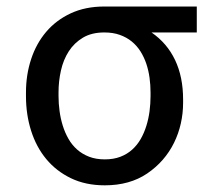

<svg xmlns="http://www.w3.org/2000/svg" viewBox="-20 -548 671 578"><path d="M58.2 -269.9Q58.2 -322.8 73.7 -369.9Q89.1 -416.9 119 -452.1Q148.8 -487.2 192.8 -507.8Q236.9 -528.4 294 -528.4H572.4V-450.3H436.1Q483 -418 507.1 -367.2Q531.2 -316.4 531.2 -248.6V-238.6Q531.2 -206.7 524.3 -176.1Q517.4 -145.6 503.9 -118.1Q490.4 -90.6 470 -67.1Q449.6 -43.7 422.9 -25.6Q370.4 9.9 295.5 9.9Q237.9 9.9 193.7 -11.4Q149.5 -32.7 119.3 -69.1Q89.1 -105.5 73.7 -154.3Q58.2 -203.1 58.2 -258.5ZM156.2 -269.9V-258.5Q156.2 -236.5 159.3 -213.8Q162.3 -191.1 168.9 -169.9Q175.4 -148.8 186.1 -130.1Q196.7 -111.5 212.2 -97.8Q227.6 -84.2 248.2 -76.2Q268.8 -68.2 295.5 -68.2Q321.7 -68.2 342.2 -76Q362.6 -83.8 377.8 -97.5Q393.1 -111.2 403.6 -129.6Q414.1 -148.1 420.6 -169.2Q427.2 -190.3 430.2 -213.2Q433.2 -236.2 433.2 -258.5V-269.9Q433.2 -291.9 430.2 -313.9Q427.2 -335.9 420.5 -356Q413.7 -376.1 402.9 -393.3Q392 -410.5 376.6 -423.1Q361.2 -435.7 340.7 -443Q320.3 -450.3 294 -450.3Q256 -450.3 229.8 -434.7Q203.5 -419 187.1 -393.6Q170.8 -368.3 163.5 -335.9Q156.2 -303.6 156.2 -269.9Z"/></svg>

Font: Inter P
Style: Regular
Weight: 400
Designer: Rasmus Andersson
Foundry: rsms
Version: Version 3.018;git-588b23468